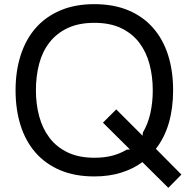

<svg xmlns="http://www.w3.org/2000/svg" viewBox="-20 -840 909 925"><path d="M854 1 791 65 666 -59Q621 -26 563 -8Q505 10 434 10Q341 10 270 -20Q199 -50 151 -105Q103 -160 79 -236.5Q55 -313 55 -405Q55 -497 79.5 -573.5Q104 -650 151.5 -704.5Q199 -759 270 -789.5Q341 -820 434 -820Q528 -820 599 -790Q670 -760 718 -705Q766 -650 790 -574Q814 -498 814 -405Q814 -319 793.5 -248Q773 -177 731 -123ZM716 -405Q716 -471 700.5 -530Q685 -589 651.5 -633.5Q618 -678 564.5 -704Q511 -730 435 -730Q359 -730 305.5 -704.5Q252 -679 218 -635Q184 -591 168.5 -532Q153 -473 153 -405Q153 -338 169 -279Q185 -220 219 -175.5Q253 -131 306.5 -105.5Q360 -80 435 -80Q483 -80 521 -90Q559 -100 590 -119L606 -120L476 -249L540 -313L667 -186L668 -201Q693 -243 704.5 -295Q716 -347 716 -405Z"/></svg>

Font: TypoPRO Sinkin Sans
Style: 400 Regular
Weight: 400
Designer: Keith Bates
Foundry: K-Type
Version: Sinkin Sans (version 1.0)  by Keith Bates   •   © 2014   www